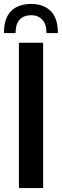

<svg xmlns="http://www.w3.org/2000/svg" viewBox="-27 -955 314 975"><path d="M69 -738H192V0H69ZM267 -787H209Q209 -834 187 -856Q165 -878 131 -878Q52 -876 52 -787H-7Q-7 -863 29.5 -899Q66 -935 131 -935Q194 -935 230.5 -899Q267 -863 267 -787Z"/></svg>

Font: Exo SemiBold
Style: Regular
Weight: 600
Designer: Natanael Gama
Foundry: Natanael Gama
Version: Version 1.500